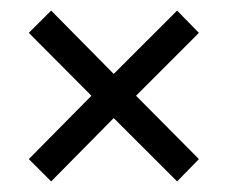

<svg xmlns="http://www.w3.org/2000/svg" viewBox="-20 -347 424 361"><path d="M354 -47.9 313 -5.9 193.8 -125 76.2 -5.9 34.2 -47.9 151.9 -167 34.2 -285.2 76.2 -327.1 193.8 -208 313 -327.1 354 -285.2 235.8 -167Z"/></svg>

Font: Junicode
Style: Regular
Weight: 400
Designer: Peter S. Baker
Foundry: Briery Creek Software
Version: Version 0.7.2